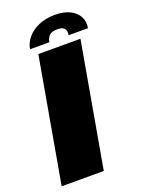

<svg xmlns="http://www.w3.org/2000/svg" viewBox="-154 -797 636 861"><g transform="rotate(-20 163.5 -366.5)"><path d="M-13.5 0H187.5L292 -593H91ZM220.5 -733Q177 -733 143.5 -718.8Q110 -704.5 89.2 -680.2Q68.5 -656 63.5 -626H155.5Q158 -640 164.2 -649.5Q170.5 -659 181.2 -663.8Q192 -668.5 209 -668.5Q224.5 -668.5 233.8 -663.8Q243 -659 246.5 -649.8Q250 -640.5 247.5 -626H340Q345.5 -656 332.8 -680.2Q320 -704.5 291.5 -718.8Q263 -733 220.5 -733Z"/></g></svg>

Font: Anybody Thin ExtraBold
Style: Italic
Weight: 800
Italic angle: -10°
Version: Version 1.113;gftools[0.9.25]